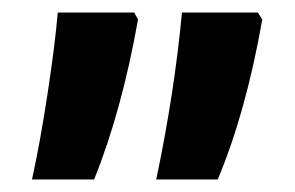

<svg xmlns="http://www.w3.org/2000/svg" viewBox="-20 -620 470 306"><path d="M72 -600H194L200 -589Q174 -443 130 -334H31Q44 -393 56 -472Q68 -551 72 -600ZM270 -600H391L398 -589Q372 -441 327 -334H229Q258 -472 270 -600Z"/></svg>

Font: Noto Sans Hebrew Cond
Style: Bold
Weight: 700
Width: 2
Designer: Monotype Design Team
Foundry: Monotype Imaging Inc.
Version: Version 1.000